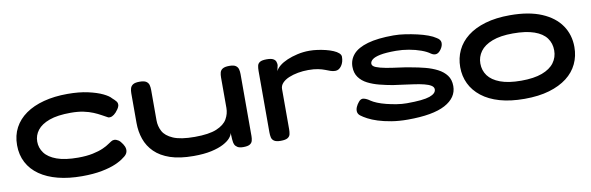

<svg xmlns="http://www.w3.org/2000/svg" viewBox="-41 -810 3520 1144"><g transform="rotate(-10 1718.5 -237.5)"><path d="M385 12Q305 12 240.5 -4.5Q176 -21 130 -53Q84 -85 59.5 -131.5Q35 -178 35 -237Q35 -296 59.5 -342Q84 -388 129.5 -420Q175 -452 239.5 -469Q304 -486 383 -486Q454 -486 507.5 -474Q561 -462 595 -445.5Q629 -429 641 -414Q655 -402 664 -391Q673 -380 670 -364Q667 -354 661 -345Q655 -336 647 -327Q622 -300 599 -306Q582 -315 562.5 -326Q543 -337 518 -347.5Q493 -358 460 -365Q427 -372 383 -372Q303 -372 253.5 -354Q204 -336 180.5 -305.5Q157 -275 157 -237Q157 -199 180 -168Q203 -137 252.5 -119Q302 -101 381 -101Q432 -101 470 -109Q508 -117 533.5 -128.5Q559 -140 571 -149Q582 -156 591 -162Q600 -168 610 -168Q622 -168 634.5 -160Q647 -152 659 -133Q669 -118 671 -103.5Q673 -89 666.5 -76.5Q660 -64 643 -53Q625 -38 591 -23Q557 -8 505.5 2Q454 12 385 12Z M1061 9Q977 9 919.5 -10.5Q862 -30 826.5 -65Q791 -100 775 -146Q759 -192 759 -244V-424Q759 -440 763 -453.5Q767 -467 779.5 -475Q792 -483 819 -483Q847 -483 859.5 -474.5Q872 -466 875.5 -452.5Q879 -439 879 -423V-239Q879 -203 895.5 -172Q912 -141 957 -121.5Q1002 -102 1087 -102Q1173 -102 1219.5 -121.5Q1266 -141 1284 -172.5Q1302 -204 1302 -239V-424Q1302 -440 1305.5 -453.5Q1309 -467 1322 -475Q1335 -483 1362 -483Q1389 -483 1401 -474.5Q1413 -466 1416.5 -452.5Q1420 -439 1420 -423V-48Q1420 -33 1416.5 -20Q1413 -7 1400.5 0.5Q1388 8 1361 8Q1338 8 1326 0.5Q1314 -7 1309.5 -17.5Q1305 -28 1304.5 -37.5Q1304 -47 1303 -50L1301 -89Q1300 -76 1286 -59Q1272 -42 1243 -26.5Q1214 -11 1169 -1Q1124 9 1061 9Z M1587 10Q1560 10 1547.5 1.5Q1535 -7 1532 -21Q1529 -35 1529 -52V-423Q1529 -441 1532 -454.5Q1535 -468 1547.5 -475.5Q1560 -483 1588 -483Q1615 -483 1627.5 -476Q1640 -469 1643.5 -458.5Q1647 -448 1647 -438L1639 -402Q1646 -418 1665 -433.5Q1684 -449 1712 -461Q1740 -473 1775 -481Q1810 -489 1848 -489Q1871 -489 1896 -485.5Q1921 -482 1945.5 -476Q1970 -470 1990 -461.5Q2010 -453 2021.5 -442.5Q2033 -432 2033 -420Q2033 -388 2017.5 -366Q2002 -344 1980 -344Q1965 -344 1951 -349Q1937 -354 1920.5 -360.5Q1904 -367 1880 -372Q1856 -377 1821 -377Q1789 -377 1758.5 -371.5Q1728 -366 1703 -355.5Q1678 -345 1663 -329Q1648 -313 1648 -293V-50Q1648 -33 1645 -19.5Q1642 -6 1629 2Q1616 10 1587 10Z M2355 17Q2301 17 2256 9.5Q2211 2 2176.5 -9Q2142 -20 2117.5 -33Q2093 -46 2079 -57Q2066 -67 2064 -81Q2062 -95 2068.5 -110Q2075 -125 2086 -138Q2100 -156 2118 -151.5Q2136 -147 2155 -133Q2168 -124 2191 -114.5Q2214 -105 2244 -97.5Q2274 -90 2305.5 -85Q2337 -80 2366 -80Q2465 -80 2504.5 -94Q2544 -108 2544 -133Q2544 -147 2529 -156.5Q2514 -166 2488 -172.5Q2462 -179 2430.5 -183.5Q2399 -188 2366 -192.5Q2333 -197 2303 -201Q2263 -208 2224 -218Q2185 -228 2153.5 -244Q2122 -260 2103 -286Q2084 -312 2084 -350Q2084 -393 2112 -425Q2140 -457 2200.5 -474.5Q2261 -492 2357 -492Q2391 -492 2427.5 -486.5Q2464 -481 2499 -473Q2534 -465 2562.5 -454.5Q2591 -444 2608 -432Q2631 -419 2632 -400Q2633 -381 2619 -361Q2606 -342 2591 -338.5Q2576 -335 2559 -346Q2539 -361 2506 -373Q2473 -385 2433.5 -392Q2394 -399 2356 -399Q2294 -399 2260 -392Q2226 -385 2212 -373.5Q2198 -362 2198 -349Q2198 -334 2220.5 -325Q2243 -316 2278.5 -309.5Q2314 -303 2354 -298Q2394 -293 2429 -286Q2470 -279 2510.5 -268.5Q2551 -258 2584 -241Q2617 -224 2636.5 -198Q2656 -172 2656 -133Q2656 -63 2581.5 -23Q2507 17 2355 17Z M3062 16Q2977 16 2912.5 -2.5Q2848 -21 2804 -55.5Q2760 -90 2738 -136Q2716 -182 2716 -236Q2716 -291 2738 -337.5Q2760 -384 2803.5 -418Q2847 -452 2911.5 -471Q2976 -490 3061 -490Q3175 -490 3252 -457.5Q3329 -425 3368 -368Q3407 -311 3407 -237Q3407 -182 3385 -135.5Q3363 -89 3319.5 -55.5Q3276 -22 3212 -3Q3148 16 3062 16ZM3061 -94Q3138 -94 3187.5 -112.5Q3237 -131 3261 -163.5Q3285 -196 3285 -238Q3285 -281 3261.5 -313Q3238 -345 3188 -362.5Q3138 -380 3060 -380Q2984 -380 2934.5 -361Q2885 -342 2861.5 -309.5Q2838 -277 2838 -237Q2838 -195 2861.5 -163Q2885 -131 2934.5 -112.5Q2984 -94 3061 -94Z"/></g></svg>

Font: Fredoka Expanded Medium
Style: Regular
Weight: 500
Width: 7
Designer: Ben Nathan
Foundry: Milena B. Brandão, Ben Nathan
Version: Version 2.001